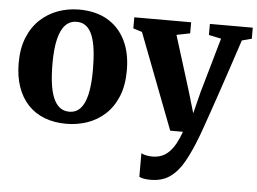

<svg xmlns="http://www.w3.org/2000/svg" viewBox="-55 -634 1286 959"><g transform="rotate(5 588.0 -155.0)"><path d="M26 -271Q26 -345 48.5 -399.8Q71 -454.5 110 -490.8Q149 -527 199 -545Q249 -563 304 -563Q387 -563 445.8 -529Q504.5 -495 536 -432Q567.5 -369 567.5 -280.5Q567.5 -205 544.8 -150Q522 -95 483 -59.2Q444 -23.5 394 -6.2Q344 11 289 11Q227.5 11 178.8 -8Q130 -27 96 -63.5Q62 -100 44 -152.5Q26 -205 26 -271ZM299 -50.5Q332 -50.5 354 -73.8Q376 -97 387.2 -145Q398.5 -193 398.5 -268Q398.5 -323.5 393.2 -366.8Q388 -410 376.2 -440Q364.5 -470 345 -485.5Q325.5 -501 297 -501Q264 -501 241.2 -478Q218.5 -455 206.5 -407Q194.5 -359 194.5 -283Q194.5 -227.5 200.2 -184.2Q206 -141 218.5 -111.2Q231 -81.5 250.8 -66Q270.5 -50.5 299 -50.5ZM733.5 253Q715 253 700.2 250.5Q685.5 248 676 243V124.5Q683.5 129.5 699 133Q714.5 136.5 731.5 136.5Q757 136.5 777.8 128.2Q798.5 120 815.5 103Q832.5 86 846.8 60.2Q861 34.5 873.5 0H809.5L626 -479L581.5 -493V-548.5H866.5V-493L799 -479.5L884.5 -205L916.5 -96.5L943.5 -204L1022.5 -480L960.5 -493V-548.5H1175.5V-493L1126.5 -480Q1106 -418 1084 -351.8Q1062 -285.5 1040.8 -223.2Q1019.5 -161 1002 -110Q984.5 -59 972.8 -26.2Q961 6.5 958.5 13Q929.5 90 899.5 143.8Q869.5 197.5 830 225.2Q790.5 253 733.5 253Z"/></g></svg>

Font: Merriweather 36pt ExtraBold
Style: Regular
Weight: 800
Designer: Eben Sorkin
Foundry: Eben Sorkin
Version: Version 2.100